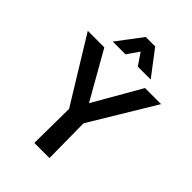

<svg xmlns="http://www.w3.org/2000/svg" viewBox="-262 -1033 1148 1148"><g transform="rotate(45 312.0 -459.5)"><path d="M250 0 253 -291 2 -700H142L313 -399L486 -700H622L375 -291L378 0ZM153 -760 273 -919H353L474 -760H365L281 -883H346L261 -760Z"/></g></svg>

Font: Inclusive Sans SemiBold
Style: Regular
Weight: 600
Designer: Olivia King
Foundry: Olivia King
Version: Version 2.004